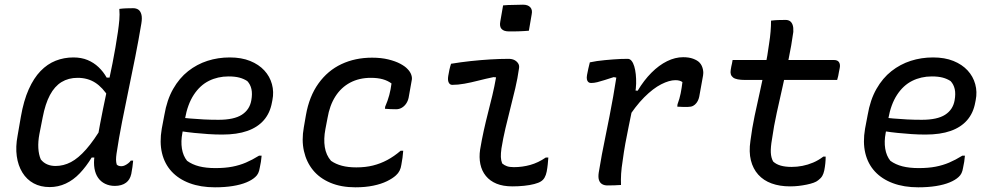

<svg xmlns="http://www.w3.org/2000/svg" viewBox="-20 -788 4240 819"><path d="M293 -543Q327 -543 353.5 -532Q380 -521 400.5 -501.5Q421 -482 435 -457H463L444 -373Q418 -415 386 -435.5Q354 -456 311 -456Q272 -456 242.5 -438Q213 -420 193 -382.5Q173 -345 162 -287L148 -216Q142 -184 143.5 -156.5Q145 -129 154 -108Q165 -94 181 -87Q197 -80 217 -80Q251 -80 282.5 -96.5Q314 -113 347.5 -151Q381 -189 419 -253L399 -116H371Q348 -78 320.5 -49Q293 -20 260.5 -5Q228 10 192 10Q153 10 123.5 -6Q94 -22 75.5 -52Q57 -82 51.5 -122Q46 -162 55 -209L69 -290Q81 -359 102.5 -407Q124 -455 153 -485Q182 -515 217.5 -529Q253 -543 293 -543ZM489 -750Q504 -752 518.5 -752.5Q533 -753 548 -753Q561 -753 570 -747Q579 -741 583 -726.5Q587 -712 583 -688Q571 -616 557 -545.5Q543 -475 528.5 -405.5Q514 -336 500.5 -267.5Q487 -199 477 -132Q475 -118 475 -107Q475 -96 478 -86Q482 -82 487 -80.5Q492 -79 498 -79Q505 -79 512.5 -82.5Q520 -86 527 -91.5Q534 -97 538 -103H548Q547 -90 545 -76Q543 -62 540 -46Q537 -33 531.5 -24Q526 -15 518 -9Q509 -2 496.5 1.5Q484 5 470 5Q447 5 428.5 -4Q410 -13 398.5 -29.5Q387 -46 383 -69.5Q379 -93 383 -122Q394 -191 406.5 -257Q419 -323 433 -388Q447 -453 460 -518.5Q473 -584 483 -652Q487 -680 489 -703Q491 -726 489 -750Z M960 -543Q1010 -543 1047 -528Q1084 -513 1107.5 -487.5Q1131 -462 1140 -429Q1149 -396 1142 -361L1140 -351Q1132 -306 1105.5 -275.5Q1079 -245 1035 -229.5Q991 -214 928 -214Q899 -214 868.5 -216Q838 -218 809 -221Q780 -224 754 -228L721 -224L732 -289Q762 -285 791 -282.5Q820 -280 849.5 -278.5Q879 -277 912 -277Q978 -277 1011.5 -298.5Q1045 -320 1052 -360Q1057 -388 1052.5 -408Q1048 -428 1035 -442Q1020 -452 1001 -457Q982 -462 955 -462Q909 -462 871 -443Q833 -424 806.5 -383.5Q780 -343 769 -281L758 -221Q751 -185 756 -154Q761 -123 778 -102Q800 -86 829.5 -78.5Q859 -71 899 -71Q940 -71 971 -77Q1002 -83 1029 -94.5Q1056 -106 1085 -124H1096Q1095 -111 1093 -98Q1091 -85 1088 -72Q1086 -59 1081.5 -49.5Q1077 -40 1069 -33Q1055 -20 1031 -10Q1007 0 973 5.5Q939 11 897 11Q836 11 789 -6.5Q742 -24 712 -56.5Q682 -89 671 -135Q660 -181 670 -239L681 -297Q692 -362 718.5 -408.5Q745 -455 782.5 -484.5Q820 -514 865 -528.5Q910 -543 960 -543Z M1567 -542Q1606 -542 1636.5 -534.5Q1667 -527 1687.5 -516Q1708 -505 1718 -494Q1730 -482 1734.5 -468.5Q1739 -455 1736 -444L1723 -371Q1720 -357 1712.5 -346Q1705 -335 1694 -328.5Q1683 -322 1670 -322Q1658 -322 1646 -322.5Q1634 -323 1622 -324L1623 -333Q1634 -358 1640.5 -382.5Q1647 -407 1650 -432Q1634 -444 1612.5 -450Q1591 -456 1562 -456Q1512 -456 1473.5 -435.5Q1435 -415 1410.5 -376.5Q1386 -338 1377 -284L1368 -237Q1360 -195 1365.5 -160.5Q1371 -126 1392 -102Q1412 -88 1438.5 -81Q1465 -74 1500 -74Q1539 -74 1571 -82Q1603 -90 1632 -105.5Q1661 -121 1689 -145H1700Q1699 -130 1697 -115.5Q1695 -101 1692 -85Q1690 -71 1684.5 -60Q1679 -49 1669 -40Q1655 -27 1630.5 -15Q1606 -3 1572 4Q1538 11 1496 11Q1435 11 1389 -8.5Q1343 -28 1315 -62.5Q1287 -97 1276.5 -143.5Q1266 -190 1276 -245L1285 -297Q1299 -377 1338.5 -432Q1378 -487 1436.5 -514.5Q1495 -542 1567 -542Z M1904 -516Q1946 -523 1988 -527.5Q2030 -532 2071 -534.5Q2112 -537 2150 -537Q2164 -537 2174 -532Q2184 -527 2190 -518Q2196 -509 2194 -497Q2188 -454 2178 -411.5Q2168 -369 2157 -326Q2146 -283 2136 -240.5Q2126 -198 2119 -155Q2116 -133 2116.5 -118.5Q2117 -104 2122 -91Q2131 -83 2142.5 -79Q2154 -75 2172 -75Q2208 -75 2242 -84.5Q2276 -94 2308 -116H2319Q2318 -102 2316.5 -87Q2315 -72 2312 -56Q2309 -41 2303 -30.5Q2297 -20 2287 -14Q2278 -8 2259 -3Q2240 2 2215.5 4.5Q2191 7 2166 7Q2126 7 2098 -4.5Q2070 -16 2052.5 -37.5Q2035 -59 2029 -88Q2023 -117 2028 -150Q2035 -192 2043.5 -230.5Q2052 -269 2061.5 -306Q2071 -343 2080 -380.5Q2089 -418 2096 -458L2085 -459Q2051 -452 2020 -444Q1989 -436 1961 -431Q1933 -426 1909 -426Q1899 -426 1894 -436Q1889 -446 1892 -464Q1894 -477 1897 -490.5Q1900 -504 1904 -516ZM2126 -765Q2136 -766 2146.5 -766.5Q2157 -767 2168 -767Q2179 -767 2190 -767.5Q2201 -768 2211 -768Q2232 -768 2242 -757Q2252 -746 2248 -727L2236 -657Q2226 -656 2215.5 -655.5Q2205 -655 2194 -654.5Q2183 -654 2172.5 -654Q2162 -654 2151 -654Q2129 -654 2119.5 -664.5Q2110 -675 2114 -696Z M2496 -522Q2510 -525 2526 -527.5Q2542 -530 2560 -531.5Q2578 -533 2595 -534.5Q2612 -536 2628.5 -536.5Q2645 -537 2658 -537Q2667 -537 2674 -528.5Q2681 -520 2685.5 -505Q2690 -490 2692 -471Q2694 -452 2693.5 -431Q2693 -410 2689 -390Q2683 -354 2676 -318.5Q2669 -283 2661.5 -247.5Q2654 -212 2647.5 -176Q2641 -140 2636 -102Q2631 -71 2629.5 -47Q2628 -23 2629 1Q2615 2 2600.5 2.5Q2586 3 2571 3Q2558 3 2548.5 -2.5Q2539 -8 2535 -20Q2531 -32 2534 -52Q2540 -90 2547.5 -129.5Q2555 -169 2563.5 -210Q2572 -251 2580 -292.5Q2588 -334 2595.5 -375.5Q2603 -417 2609 -457L2598 -459Q2576 -452 2559 -446.5Q2542 -441 2528 -437.5Q2514 -434 2501 -434Q2494 -434 2489.5 -438Q2485 -442 2483.5 -449.5Q2482 -457 2484 -468Q2487 -482 2489.5 -495Q2492 -508 2496 -522ZM2894 -544Q2919 -544 2936.5 -537.5Q2954 -531 2963 -522Q2970 -515 2973.5 -507Q2977 -499 2978.5 -491.5Q2980 -484 2980 -477Q2980 -470 2979 -466L2964 -383Q2963 -375 2960 -366Q2957 -357 2951 -349Q2945 -341 2936.5 -336.5Q2928 -332 2915 -332Q2903 -332 2891.5 -332Q2880 -332 2869 -333L2870 -343Q2879 -367 2883.5 -390Q2888 -413 2891 -438Q2885 -442 2878 -444Q2871 -446 2861 -446Q2835 -446 2800.5 -428.5Q2766 -411 2728 -373Q2690 -335 2651 -273L2669 -404L2700 -401Q2727 -446 2759 -478Q2791 -510 2825.5 -527Q2860 -544 2894 -544Z M3105 -532H3538Q3553 -532 3559 -522.5Q3565 -513 3562 -498Q3560 -489 3558.5 -480.5Q3557 -472 3555.5 -464Q3554 -456 3551 -447H3157Q3140 -447 3127 -449.5Q3114 -452 3107 -457.5Q3100 -463 3097.5 -471Q3095 -479 3097 -490Q3098 -498 3099.5 -504.5Q3101 -511 3102.5 -518Q3104 -525 3105 -532ZM3502 -120Q3502 -106 3500.5 -91Q3499 -76 3496 -61Q3493 -47 3487.5 -37.5Q3482 -28 3470 -19Q3463 -13 3450.5 -8.5Q3438 -4 3421 -0.5Q3404 3 3386.5 5Q3369 7 3350 7Q3306 7 3271.5 -5.5Q3237 -18 3214.5 -43Q3192 -68 3183 -104Q3174 -140 3181 -187Q3188 -242 3199 -294Q3210 -346 3221.5 -397Q3233 -448 3243.5 -499.5Q3254 -551 3261 -604Q3265 -629 3267 -653Q3269 -677 3269 -700Q3285 -702 3300 -702.5Q3315 -703 3331 -703Q3342 -703 3349.5 -698Q3357 -693 3361 -682Q3365 -671 3364 -652Q3356 -594 3344 -536.5Q3332 -479 3319 -421.5Q3306 -364 3293.5 -307.5Q3281 -251 3273 -194Q3267 -160 3268 -137.5Q3269 -115 3278 -99Q3291 -87 3310.5 -81.5Q3330 -76 3357 -76Q3380 -76 3403 -80.5Q3426 -85 3448.5 -94.5Q3471 -104 3492 -120Z M3960 -543Q4010 -543 4047 -528Q4084 -513 4107.5 -487.5Q4131 -462 4140 -429Q4149 -396 4142 -361L4140 -351Q4132 -306 4105.5 -275.5Q4079 -245 4035 -229.5Q3991 -214 3928 -214Q3899 -214 3868.5 -216Q3838 -218 3809 -221Q3780 -224 3754 -228L3721 -224L3732 -289Q3762 -285 3791 -282.5Q3820 -280 3849.5 -278.5Q3879 -277 3912 -277Q3978 -277 4011.5 -298.5Q4045 -320 4052 -360Q4057 -388 4052.5 -408Q4048 -428 4035 -442Q4020 -452 4001 -457Q3982 -462 3955 -462Q3909 -462 3871 -443Q3833 -424 3806.5 -383.5Q3780 -343 3769 -281L3758 -221Q3751 -185 3756 -154Q3761 -123 3778 -102Q3800 -86 3829.5 -78.5Q3859 -71 3899 -71Q3940 -71 3971 -77Q4002 -83 4029 -94.5Q4056 -106 4085 -124H4096Q4095 -111 4093 -98Q4091 -85 4088 -72Q4086 -59 4081.5 -49.5Q4077 -40 4069 -33Q4055 -20 4031 -10Q4007 0 3973 5.5Q3939 11 3897 11Q3836 11 3789 -6.5Q3742 -24 3712 -56.5Q3682 -89 3671 -135Q3660 -181 3670 -239L3681 -297Q3692 -362 3718.5 -408.5Q3745 -455 3782.5 -484.5Q3820 -514 3865 -528.5Q3910 -543 3960 -543Z"/></svg>

Font: Rec Mono Semicasual
Style: Italic
Weight: 400
Italic angle: -10°
Version: Version 1.085; ttfautohint (v1.8.4.7-5d5b)